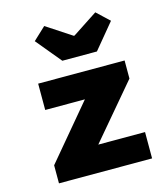

<svg xmlns="http://www.w3.org/2000/svg" viewBox="-113 -855 827 944"><g transform="rotate(-15 300.0 -383.0)"><path d="M70 0V-92L300 -366H98V-500H538V-408L306 -134H544V0ZM242 -578 136 -706 200 -766 328 -682H332L460 -766L524 -706L418 -578Z"/></g></svg>

Font: Source Code Pro ExtraLight Black
Style: Regular
Weight: 900
Monospace: yes
Version: Version 1.018;hotconv 1.0.116;makeotfexe 2.5.65601